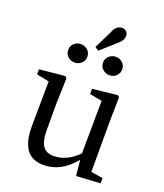

<svg xmlns="http://www.w3.org/2000/svg" viewBox="-164 -1019 972 1140"><g transform="rotate(20 321.5 -448.5)"><path d="M247 14Q177 14 142 -30Q103 -79 104 -184L107 -463L28 -479V-511L189 -527L200 -516L195 -361V-189Q195 -118 218 -86Q239 -57 286 -57Q367 -57 439 -129L442 -462L364 -477V-510L522 -527L532 -516L529 -361V-45L604 -33V0L452 9L442 -90Q358 14 247 14ZM212 -737Q237 -737 255 -720.5Q273 -704 273 -679Q273 -654 255 -637.5Q237 -621 212 -621Q187 -621 169.5 -637.5Q152 -654 152 -679Q152 -704 169.5 -720.5Q187 -737 212 -737ZM433 -621Q408 -621 390 -637.5Q372 -654 372 -679Q372 -704 390 -720.5Q408 -737 433 -737Q458 -737 475.5 -720.5Q493 -704 493 -679Q493 -654 475.5 -637.5Q458 -621 433 -621ZM321 -735 298 -750 353 -862Q371 -911 410 -911Q425 -911 436 -901Q447 -891 447 -873Q447 -844 414 -818Z"/></g></svg>

Font: GenRyuMin TW M
Style: Regular
Weight: 500
Version: Version 1.501;PS 1;hotconv 16.6.51;makeotf.lib2.5.65220